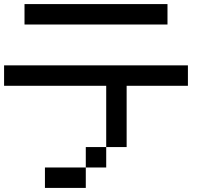

<svg xmlns="http://www.w3.org/2000/svg" viewBox="-20 -920 1040 940"><path d="M0 -500V-600H900V-500H600V-200H500V-500ZM800 -900V-800H100V-900ZM200 0V-100H400V0ZM400 -100V-200H500V-100Z"/></svg>

Font: Galmuri9 Regular
Style: Regular
Weight: 400
Designer: Lee Minseo (quiple)
Version: Version 2.399;hotconv 1.1.1;makeotfexe 2.6.0 DEVELOPMENT